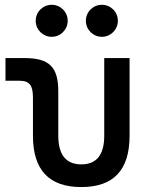

<svg xmlns="http://www.w3.org/2000/svg" viewBox="-20 -755 626 785"><path d="M312.5 9.8C444.3 9.8 509.8 -59.6 509.8 -200.2V-517.6H406.2V-200.2C406.2 -122.1 375 -83 312.5 -83C250 -83 218.3 -122.1 218.3 -200.2V-380.9C218.3 -481.4 181.6 -517.6 79.6 -517.6H2.4V-424.8H60.1C100.1 -424.8 114.7 -406.7 114.7 -356.4V-200.2C114.7 -59.6 180.7 9.8 312.5 9.8ZM191.4 -604.5C227.5 -604.5 256.8 -633.8 256.8 -669.9C256.8 -706.5 227.5 -735.4 191.4 -735.4C155.3 -735.4 126 -706.5 126 -669.9C126 -633.8 155.3 -604.5 191.4 -604.5ZM396.5 -604.5C432.6 -604.5 461.9 -633.8 461.9 -669.9C461.9 -706.5 432.6 -735.4 396.5 -735.4C360.4 -735.4 331.1 -706.5 331.1 -669.9C331.1 -633.8 360.4 -604.5 396.5 -604.5Z"/></svg>

Font: Cascadia Mono NF
Style: Regular
Weight: 400
Monospace: yes
Designer: Aaron Bell
Foundry: Saja Typeworks
Version: Version 2404.023